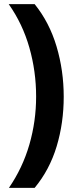

<svg xmlns="http://www.w3.org/2000/svg" viewBox="-20 -747 367 925"><path d="M287 -281Q287 -155 253 -42Q219 71 147 158H23Q89 62 121.5 -50.5Q154 -163 154 -282Q154 -403 121.5 -517.5Q89 -632 22 -727H147Q218 -639 252.5 -523Q287 -407 287 -281Z"/></svg>

Font: Noto Sans Lao SemiCondensed
Style: Bold
Weight: 700
Width: 4
Designer: Monotype Design Team
Foundry: Monotype Imaging Inc.
Version: Version 2.003; ttfautohint (v1.8.4.7-5d5b)